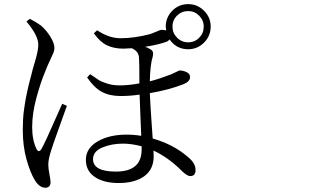

<svg xmlns="http://www.w3.org/2000/svg" viewBox="-20 -839 1540 918"><path d="M106.4 -736.3 123 -749Q153.3 -733.4 175.8 -716.8Q200.2 -696.3 220.2 -664.6Q240.2 -632.8 240.2 -609.4Q240.2 -598.6 235.4 -586.4Q230.5 -574.2 218.8 -549.8Q207 -525.4 197.3 -500Q174.8 -447.3 154.3 -372.1Q133.8 -296.9 133.8 -231.4Q133.8 -169.9 154.3 -127Q165 -106.4 177.7 -126Q186.5 -140.6 204.6 -180.2Q222.7 -219.7 247.6 -275.9Q272.5 -332 277.3 -342.8L299.8 -333Q292 -310.5 262.2 -228Q232.4 -145.5 225.6 -123Q210.9 -78.1 210.9 -51.8Q210.9 -34.2 216.3 -6.3Q221.7 21.5 221.7 31.2Q221.7 58.6 196.3 58.6Q168.9 58.6 146.5 22.5Q124 -14.6 106.4 -78.1Q88.9 -141.6 88.9 -217.8Q88.9 -243.2 90.3 -269Q91.8 -294.9 95.7 -321.3Q99.6 -347.7 103 -366.7Q106.4 -385.7 112.3 -411.6Q118.2 -437.5 121.1 -448.2Q124 -459 130.4 -483.4Q136.7 -507.8 136.7 -508.8Q138.7 -514.6 147 -543.5Q155.3 -572.3 159.2 -591.3Q163.1 -610.4 163.1 -626Q163.1 -668.9 106.4 -736.3ZM657.2 -124V-139.6Q608.4 -152.3 568.4 -152.3Q513.7 -152.3 469.2 -133.8Q424.8 -115.2 424.8 -78.1Q424.8 -18.6 534.2 -18.6Q657.2 -18.6 657.2 -124ZM879.9 -786.1Q848.6 -786.1 826.7 -764.6Q804.7 -743.2 804.7 -711.9Q804.7 -680.7 826.7 -658.7Q848.6 -636.7 879.9 -636.7Q911.1 -636.7 932.6 -658.7Q954.1 -680.7 954.1 -711.9Q954.1 -742.2 932.1 -764.2Q910.2 -786.1 879.9 -786.1ZM428.7 -679.7 444.3 -694.3Q501 -656.2 556.6 -656.2Q621.1 -656.2 697.3 -675.8Q710.9 -680.7 723.6 -686Q736.3 -691.4 742.2 -693.8Q748 -696.3 752.9 -696.3Q763.7 -696.3 774.4 -693.4Q772.5 -705.1 772.5 -711.9Q772.5 -755.9 803.7 -787.6Q835 -819.3 879.9 -819.3Q923.8 -819.3 955.6 -787.6Q987.3 -755.9 987.3 -711.9Q987.3 -667 955.6 -635.3Q923.8 -603.5 879.9 -603.5Q823.2 -603.5 791 -650.4Q785.2 -643.6 779.3 -640.6Q742.2 -626 673.8 -615.2Q686.5 -611.3 702.1 -601.6Q716.8 -591.8 710 -567.4Q698.2 -531.2 696.3 -450.2Q736.3 -460 797.9 -483.4Q808.6 -488.3 818.8 -493.2Q829.1 -498 833 -500Q836.9 -502 839.8 -502Q855.5 -502 872.1 -494.1Q888.7 -486.3 888.7 -470.7Q888.7 -449.2 857.4 -436.5Q788.1 -409.2 696.3 -393.6Q698.2 -341.8 710 -176.8Q809.6 -148.4 877.9 -88.9Q915 -59.6 915 -26.4Q915 2.9 889.6 2.9Q874 2.9 848.6 -22.5Q785.2 -85.9 713.9 -119.1Q714.8 -109.4 714.8 -91.8Q714.8 -29.3 669.9 3.4Q625 36.1 546.9 36.1Q476.6 36.1 433.6 7.3Q390.6 -21.5 390.6 -75.2Q390.6 -129.9 446.3 -162.6Q502 -195.3 585 -195.3Q621.1 -195.3 655.3 -189.5Q654.3 -211.9 651.4 -282.7Q648.4 -353.5 647.5 -386.7Q603.5 -379.9 555.7 -379.9Q503.9 -379.9 466.8 -399.9Q429.7 -419.9 396.5 -468.8L411.1 -484.4Q440.4 -463.9 452.6 -456.1Q464.8 -448.2 492.2 -439.5Q519.5 -430.7 552.7 -430.7Q595.7 -430.7 646.5 -440.4Q646.5 -539.1 644.5 -563.5Q643.6 -592.8 610.4 -608.4Q583 -606.4 570.3 -606.4Q523.4 -606.4 490.2 -623Q457 -639.6 428.7 -679.7Z"/></svg>

Font: Bpmf Zihi Serif Regular
Style: Regular
Weight: 400
Foundry: But Ko
Version: Version 1.320